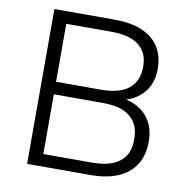

<svg xmlns="http://www.w3.org/2000/svg" viewBox="-79 -783 852 861"><g transform="rotate(10 347.0 -352.5)"><path d="M100 0V-705H376Q484 -705 543.5 -657.5Q603 -610 603 -520Q603 -454 566 -411.5Q529 -369 469 -356V-364Q512 -359 546.5 -337.5Q581 -316 600.5 -279.5Q620 -243 620 -192Q620 -130 592.5 -87Q565 -44 513.5 -22Q462 0 388 0ZM164 -56H384Q419 -56 446 -61.5Q473 -67 493.5 -78Q514 -89 527.5 -105Q541 -121 547.5 -142.5Q554 -164 554 -191Q554 -220 547 -242Q540 -264 526 -280Q512 -296 492 -307Q472 -318 445 -323Q418 -328 384 -328H164ZM164 -385H369Q452 -385 494.5 -419Q537 -453 537 -519Q537 -583 495 -616Q453 -649 369 -649H164Z"/></g></svg>

Font: Nunito Sans 10pt Light
Style: Regular
Weight: 300
Designer: Vernon Adams
Foundry: Vernon Adams
Version: Version 3.101;gftools[0.9.27]